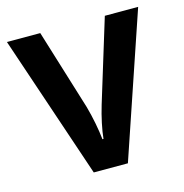

<svg xmlns="http://www.w3.org/2000/svg" viewBox="-86 -622 670 701"><g transform="rotate(-15 249.0 -271.0)"><path d="M184 0H313L497 -542H371L276 -232C263 -189 253 -142 250 -109H246C242 -147 233 -194 221 -237L127 -542H1Z"/></g></svg>

Font: Noto Sans Gurmukhi SemiCondensed SemiBold
Style: Regular
Weight: 600
Width: 4
Designer: Jelle Bosma - Monotype Design Team
Foundry: Monotype Imaging Inc.
Version: Version 2.004